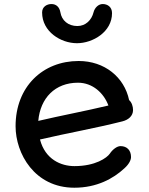

<svg xmlns="http://www.w3.org/2000/svg" viewBox="-20 -898 725 933"><path d="M174.3 -220.2C311.5 -252 442.9 -274.9 574.2 -308.1C604 -315.4 626.5 -334.5 626.5 -363.3C626.5 -380.9 620.1 -400.9 607.4 -411.6C584 -523.4 487.8 -601.6 362.3 -601.6C188 -601.6 55.7 -477.1 55.7 -284.7C55.7 -151.9 147.9 14.2 341.3 14.2C450.2 14.2 530.3 -29.8 584.5 -80.1C609.4 -102.5 616.7 -122.6 616.7 -134.8C616.7 -167 597.7 -188 565.4 -188C548.3 -188 526.4 -170.9 513.7 -151.4C499.5 -130.9 443.8 -90.8 341.8 -90.8C276.9 -90.8 199.7 -123 174.3 -220.2ZM166 -310.5C175.8 -421.9 248 -496.1 358.9 -496.1C430.2 -496.1 484.4 -445.8 506.8 -385.3C390.1 -357.4 275.9 -336.4 166 -310.5ZM354 -688C431.2 -688 524.4 -743.2 524.4 -834C524.4 -865.2 501.5 -878.4 479 -878.4C458.5 -878.4 440.4 -860.8 434.6 -838.4C425.3 -800.3 396 -771.5 356 -771.5C311 -771.5 279.8 -798.8 273.4 -838.4C269 -863.3 253.4 -878.4 230 -878.4C209 -878.4 184.6 -866.2 184.6 -837.4C184.6 -744.1 275.4 -688 354 -688Z"/></svg>

Font: Autour One
Style: Regular
Weight: 400
Designer: Eben Sorkin
Foundry: Eben Sorkin
Version: Version 1.002